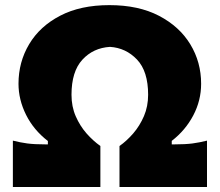

<svg xmlns="http://www.w3.org/2000/svg" viewBox="-20 -748 879 768"><path d="M31.5 0V-185.5Q61 -178 89.2 -174.2Q117.5 -170.5 160.5 -170.5H171.5V-184Q114.5 -228 84.2 -288.8Q54 -349.5 54 -413Q54 -500 96.8 -571.5Q139.5 -643 220.8 -685.2Q302 -727.5 417.5 -727.5Q534 -727.5 616 -684.8Q698 -642 741.2 -570.8Q784.5 -499.5 784.5 -413Q784.5 -346 753 -286.2Q721.5 -226.5 667 -184.5V-170.5H678.5Q721.5 -170.5 750 -174.2Q778.5 -178 808 -185.5V0H458V-164Q486.5 -184 512.8 -214.2Q539 -244.5 555.8 -283.5Q572.5 -322.5 572.5 -369Q572.5 -463 528 -509.8Q483.5 -556.5 420 -560.5Q353 -556.5 309.5 -509.2Q266 -462 266 -369Q266 -321.5 283 -282.8Q300 -244 326.2 -214.2Q352.5 -184.5 381.5 -164V0Z"/></svg>

Font: Commissioner Flair ExtraBold
Style: Regular
Weight: 800
Designer: Kostas Bartsokas
Foundry: Kostas Bartsokas
Version: Version 1.000; ttfautohint (v1.8.3)